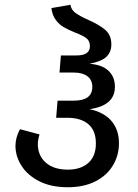

<svg xmlns="http://www.w3.org/2000/svg" viewBox="-20 -773 582 807"><path d="M45 -160Q45 -195 64 -230L146 -208Q139 -184 139 -168Q139 -119 172.5 -89.5Q206 -60 265 -60Q320 -60 351.5 -88.5Q383 -117 383 -170Q383 -224 351.5 -251Q320 -278 262 -278H216L222 -350H291Q368 -350 368 -408Q368 -437 347.5 -452.5Q327 -468 291 -468H230L236 -540H302Q358 -540 358 -579Q358 -601 343 -612.5Q328 -624 296 -636Q267 -648 248.5 -658.5Q230 -669 215 -688.5Q200 -708 196 -739L276 -753Q279 -732 297.5 -718.5Q316 -705 352 -689Q399 -668 423.5 -646.5Q448 -625 448 -586Q448 -555 428 -535Q408 -515 356 -505Q409 -501 436 -475.5Q463 -450 463 -408Q463 -329 356 -314Q416 -302 448 -265Q480 -228 480 -171Q480 -120 454.5 -77.5Q429 -35 380.5 -10.5Q332 14 265 14Q195 14 145.5 -11Q96 -36 70.5 -76Q45 -116 45 -160Z"/></svg>

Font: Fira GO
Style: Regular
Weight: 400
Designer: Carrois Corporate
Foundry: Carrois Corporate GbR
Version: Version 0.300